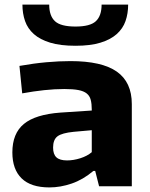

<svg xmlns="http://www.w3.org/2000/svg" viewBox="-20 -814 656 839"><path d="M196 5Q115 5 74.5 -34.5Q34 -74 34 -148Q34 -231 84.5 -272.5Q135 -314 244 -322L381 -331V-335Q381 -360 376.5 -377.5Q372 -395 359 -405.5Q346 -416 322.5 -420.5Q299 -425 261 -425Q219 -425 172.5 -420Q126 -415 77 -406L65 -526Q127 -537 182.5 -542Q238 -547 288 -547Q425 -547 490.5 -501Q556 -455 556 -359V0H413L396 -67H388Q343 -29 293.5 -12Q244 5 196 5ZM273 -113Q301 -113 331 -122.5Q361 -132 381 -149V-245L302 -238Q251 -233 231.5 -218.5Q212 -204 212 -169Q212 -140 226.5 -126.5Q241 -113 273 -113ZM310 -614Q244 -614 199.5 -627.5Q155 -641 128 -665Q101 -689 89.5 -722Q78 -755 78 -794H195Q195 -745 220 -721.5Q245 -698 310 -698Q374 -698 399 -721.5Q424 -745 424 -794H540Q540 -755 528.5 -722Q517 -689 490 -665Q463 -641 419 -627.5Q375 -614 310 -614Z"/></svg>

Font: Encode Sans Wide
Style: Bold
Weight: 700
Designer: Pablo Impallari, Andres Torresi
Foundry: Pablo Impallari, Andres Torresi
Version: Version 1.000; ttfautohint (v1.00) -l 8 -r 50 -G 200 -x 14 -